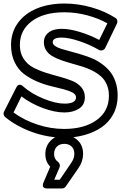

<svg xmlns="http://www.w3.org/2000/svg" viewBox="-35 -753 698 1093"><path d="M-12.2 -117.2 57.1 -253.9 58.6 -256.3Q60.1 -258.8 61.3 -260.7Q62.5 -262.7 64.9 -265.4Q67.4 -268.1 70.3 -269Q73.2 -270 76.9 -270.5Q80.6 -271 85.4 -268.8Q90.3 -266.6 95.2 -262.2Q144 -219.2 212.9 -191.2Q281.7 -163.1 332 -163.1Q397.9 -163.1 397.9 -199.2Q397.9 -215.3 377.4 -226.3Q356.9 -237.3 324.5 -245.6Q292 -253.9 252.4 -263.4Q212.9 -272.9 173.3 -290.3Q133.8 -307.6 101.3 -332Q68.8 -356.4 48.3 -398.9Q27.8 -441.4 27.8 -497.1Q27.8 -569.3 67.6 -623.3Q107.4 -677.2 175.8 -705.1Q244.1 -732.9 332 -732.9Q410.2 -732.9 486.6 -710.9Q563 -689 622.1 -650.9Q630.4 -646 632.6 -636.2Q634.8 -626.5 630.9 -619.1L564 -480Q559.1 -470.7 549.3 -467Q539.6 -463.4 527.8 -469.2Q475.6 -499.5 415.3 -519.3Q355 -539.1 316.9 -539.1Q265.1 -539.1 265.1 -513.2Q265.1 -501 277.8 -491.7Q290.5 -482.4 311.8 -475.6Q333 -468.8 360.8 -461.7Q388.7 -454.6 419.4 -445.3Q450.2 -436 480.7 -424.3Q511.2 -412.6 539.1 -393.3Q566.9 -374 588.1 -349.6Q609.4 -325.2 622.1 -288.8Q634.8 -252.4 634.8 -208Q634.8 -149.9 610.1 -103.5Q585.4 -57.1 543 -28.3Q500.5 0.5 446.3 15.6Q392.1 30.8 330.1 30.8Q238.8 30.8 149.9 -0.7Q61 -32.2 -5.9 -86.9Q-12.2 -91.8 -14.2 -100.8Q-16.1 -109.9 -12.2 -117.2ZM42 -112.8Q100.6 -69.3 176.8 -44.2Q252.9 -19 330.1 -19Q444.8 -19 514.9 -69.3Q585 -119.6 585 -208Q585 -244.6 572.3 -272.9Q559.6 -301.3 538.1 -319.6Q516.6 -337.9 489 -351.8Q461.4 -365.7 430.7 -375Q399.9 -384.3 369.1 -392.8Q338.4 -401.4 310.8 -411.4Q283.2 -421.4 261.7 -434.1Q240.2 -446.8 227.5 -466.8Q214.8 -486.8 214.8 -513.2Q214.8 -539.6 230.7 -557.4Q246.6 -575.2 268.6 -582Q290.5 -588.9 316.9 -588.9Q359.9 -588.9 417 -571.8Q474.1 -554.7 529.8 -525.9L576.2 -620.1Q525.4 -648.9 460.7 -666Q396 -683.1 332 -683.1Q213.4 -683.1 145.8 -632.1Q78.1 -581.1 78.1 -497.1Q78.1 -452.1 98.6 -419.9Q119.1 -387.7 151.6 -370.1Q184.1 -352.5 223.6 -339.8Q263.2 -327.1 302.7 -316.7Q342.3 -306.2 374.8 -293.2Q407.2 -280.3 427.7 -256.6Q448.2 -232.9 448.2 -199.2Q448.2 -156.2 414.8 -134.5Q381.3 -112.8 332 -112.8Q276.9 -112.8 210 -137.5Q143.1 -162.1 86.9 -204.1ZM212.9 285.2 251 195.8Q223.1 168 223.1 124Q223.1 77.6 254.2 46.9Q285.2 16.1 331.1 16.1Q375.5 16.1 406.7 45.2Q438 74.2 438 123Q438 165.5 412.1 203.1L338.9 309.1Q331.1 319.8 317.9 319.8H235.8Q234.9 319.8 233.6 319.8Q232.4 319.8 228.5 319.6Q224.6 319.3 221.4 318.4Q218.3 317.4 214.8 314.9Q211.4 312.5 210 309.1Q208.5 305.7 209 299.3Q209.5 293 212.9 285.2ZM272.9 124Q272.9 152.8 294.9 168Q301.8 173.3 304.7 181.9Q307.6 190.4 304.2 199.2L273.9 270H305.2L370.1 174.8Q388.2 148.9 388.2 123Q388.2 95.7 372.3 80.8Q356.4 65.9 331.1 65.9Q304.7 65.9 288.8 81.5Q272.9 97.2 272.9 124Z"/></svg>

Font: Trueno Bold Outline
Style: Regular
Weight: 700
Width: 6
Designer: Julieta Ulanovsky
Foundry: Julieta Ulanovsky
Version: Version 3.001b | FøM Fix